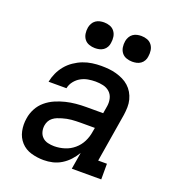

<svg xmlns="http://www.w3.org/2000/svg" viewBox="-137 -854 874 968"><g transform="rotate(20 300.0 -370.5)"><path d="M206 8Q171 8 138.5 -1.5Q106 -11 84 -35Q62 -59 55 -92.5Q48 -126 54 -161Q58 -188 71.5 -213.5Q85 -239 107 -257.5Q129 -276 155.5 -287.5Q182 -299 209 -305.5Q236 -312 263 -314.5Q290 -317 317 -317H408L415 -359Q418 -380 413 -399.5Q408 -419 393.5 -432Q379 -445 359 -449.5Q339 -454 318 -454Q298 -454 278 -450.5Q258 -447 240 -437Q222 -427 208.5 -410Q195 -393 191 -372H95Q100 -397 110.5 -420Q121 -443 137.5 -463Q154 -483 176 -498Q198 -513 221.5 -522Q245 -531 269.5 -534.5Q294 -538 318 -538Q339 -538 359.5 -536Q380 -534 399.5 -528.5Q419 -523 436.5 -514.5Q454 -506 468.5 -493Q483 -480 493 -463Q503 -446 508 -426.5Q513 -407 512.5 -386.5Q512 -366 509 -345L466 -84H513V0H355L370 -90Q357 -68 339.5 -49Q322 -30 300 -16.5Q278 -3 254 2.5Q230 8 206 8ZM232 -76Q260 -76 287.5 -84.5Q315 -93 337.5 -112Q360 -131 373 -157Q386 -183 390 -211L394 -233H317Q305 -233 293 -232.5Q281 -232 269 -231Q257 -230 245 -227.5Q233 -225 221 -221.5Q209 -218 197.5 -213.5Q186 -209 175.5 -201Q165 -193 159 -182Q153 -171 151 -159Q148 -141 152.5 -124Q157 -107 169 -95.5Q181 -84 198 -80Q215 -76 232 -76ZM456 -611Q440 -611 424.5 -616.5Q409 -622 399.5 -634.5Q390 -647 387.5 -663.5Q385 -680 388 -697Q390 -708 396 -719Q402 -730 412 -737Q422 -744 433.5 -746.5Q445 -749 456 -749Q473 -749 488 -743.5Q503 -738 512.5 -725.5Q522 -713 524.5 -696.5Q527 -680 524 -663Q523 -652 517 -641Q511 -630 501 -623Q491 -616 479.5 -613.5Q468 -611 456 -611ZM256 -611Q240 -611 224.5 -616.5Q209 -622 199.5 -634.5Q190 -647 187.5 -663.5Q185 -680 188 -697Q190 -708 196 -719Q202 -730 212 -737Q222 -744 233.5 -746.5Q245 -749 256 -749Q273 -749 288 -743.5Q303 -738 312.5 -725.5Q322 -713 324.5 -696.5Q327 -680 324 -663Q323 -652 317 -641Q311 -630 301 -623Q291 -616 279.5 -613.5Q268 -611 256 -611Z"/></g></svg>

Font: Iosevka Slab MdExObl
Style: Regular
Weight: 500
Width: 7
Italic angle: -9°
Monospace: yes
Designer: Belleve Invis
Foundry: Belleve Invis
Version: Version 11.1.1; ttfautohint (v1.8.3)